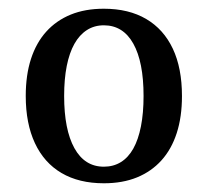

<svg xmlns="http://www.w3.org/2000/svg" viewBox="-20 -728 479 440"><path d="M218 -308Q161 -308 121 -331.5Q81 -355 60 -400Q39 -445 39 -508Q39 -556 51 -593Q63 -630 86 -655.5Q109 -681 142 -694.5Q175 -708 218 -708Q275 -708 315 -684.5Q355 -661 376 -616.5Q397 -572 397 -508Q397 -460 385 -423Q373 -386 350 -360.5Q327 -335 294 -321.5Q261 -308 218 -308ZM218 -346Q240 -346 257 -356.5Q274 -367 285.5 -387.5Q297 -408 303 -438.5Q309 -469 309 -508Q309 -586 285.5 -628Q262 -670 218 -670Q196 -670 179 -659Q162 -648 150.5 -627.5Q139 -607 133 -577Q127 -547 127 -508Q127 -431 150.5 -388.5Q174 -346 218 -346Z"/></svg>

Font: Sutasoma
Style: Regular
Weight: 400
Designer: Izhar Fathurrohim, Akbar Rohmanto, Arusyal Khofiqoini
Foundry: Kiwari Kolektiv
Version: Version 1.102